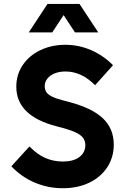

<svg xmlns="http://www.w3.org/2000/svg" viewBox="-20 -950 642 983"><path d="M38.1 -98.6 130.9 -200.2Q168.9 -160.6 210.9 -141.8Q252.9 -123 301.8 -123Q355 -123 385.7 -145.5Q416.5 -168 417 -207Q416.5 -228.5 405.8 -243.4Q395 -258.3 370.4 -270.5Q345.7 -282.7 301.8 -294.9L268.6 -303.7Q166 -330.1 114.5 -381.1Q63 -432.1 63.5 -506.8Q63.5 -567.4 95.9 -616.2Q128.4 -665 186 -692.9Q243.7 -720.7 315.4 -720.7Q383.3 -720.7 446.3 -693.4Q509.3 -666 558.6 -616.2L466.8 -513.7Q397.5 -584 315.4 -584Q284.7 -584 260.5 -574.5Q236.3 -564.9 222.7 -547.6Q209 -530.3 209 -508.8Q209 -490.2 218 -477.5Q227.1 -464.8 247.8 -454.8Q268.6 -444.8 304.7 -435.5L337.9 -426.8Q453.6 -395.5 507.8 -343.3Q562 -291 562.5 -210Q562.5 -145 529.3 -94Q496.1 -43 436.8 -14.6Q377.4 13.7 301.8 13.7Q226.1 13.7 158.4 -14.9Q90.8 -43.5 38.1 -98.6ZM223.1 -929.7H387.2L482.9 -784.2H363.8L305.7 -872.6L247.6 -784.2H127.4Z"/></svg>

Font: Wanted Sans
Style: Bold
Weight: 700
Designer: Original Design by Kil Hyung-jin and Kang Hanbin, Wanted Lab, Inc; Hangeul from Source Han Sans by Jang Soo-young and Ka
Foundry: Wanted Lab, Inc.
Version: Version 1.000